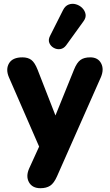

<svg xmlns="http://www.w3.org/2000/svg" viewBox="-20 -802 577 1011"><path d="M328 -563Q315 -546 297 -543.5Q279 -541 263 -550Q247 -559 240 -575.5Q233 -592 243 -612L312 -749Q323 -771 341.5 -778Q360 -785 379.5 -779.5Q399 -774 413 -760Q427 -746 430.5 -727.5Q434 -709 419 -689ZM193 189Q150 189 132.5 157.5Q115 126 134 84L186 -30L27 -395Q9 -437 27.5 -468.5Q46 -500 98 -500Q127 -500 145 -486.5Q163 -473 178 -435L272 -194L370 -436Q385 -473 404 -486.5Q423 -500 455 -500Q496 -500 512.5 -468.5Q529 -437 511 -395L280 127Q264 163 244 176Q224 189 193 189Z"/></svg>

Font: Chiron GoRound TC EB
Style: Regular
Weight: 700
Designer: Ryoko NISHIZUKA 西塚涼子 (kana, bopomofo & ideographs); Paul D. Hunt (Latin, Greek & Cyrillic); Sandoll Communications 산돌커뮤니
Foundry: Adobe
Version: Version 1.000;hotconv 1.1.1;makeotfexe 2.6.0